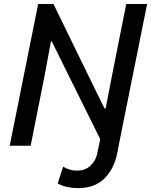

<svg xmlns="http://www.w3.org/2000/svg" viewBox="-20 -740 767 975"><path d="M375.5 215.3Q347.2 215.3 320.8 209.5Q294.4 203.6 272.9 191.9L300.8 106.4Q314.5 115.2 332.5 120.8Q350.6 126.5 370.6 126.5Q413.1 126.5 439.5 101.3Q465.8 76.2 473.1 42.5L489.7 -36.1L583 0L574.7 40.5Q558.1 119.6 509.3 167.5Q460.4 215.3 375.5 215.3ZM29.3 0 173.8 -719.7H251.5L465.8 -280.3L510.7 -189.5H516.6L550.3 -364.3L621.1 -719.7H727.1L582.5 0H505.4L288.1 -438.5L242.7 -530.3H238.8L207 -358.9L135.7 0Z"/></svg>

Font: Reddit Sans Medium
Style: Italic
Weight: 500
Italic angle: -11.25°
Designer: Stephen Hutchings
Version: Version 1.013